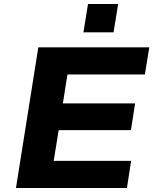

<svg xmlns="http://www.w3.org/2000/svg" viewBox="-20 -942 775 962"><path d="M60 0 172 -705H728L706 -569H318L295 -424H657L636 -290H274L249 -136H637L616 0ZM398 -780 421 -922H572L549 -780Z"/></svg>

Font: Nunito Sans 7pt SemiExpanded ExtraBold
Style: Italic
Weight: 800
Width: 6
Italic angle: -9°
Designer: Vernon Adams
Foundry: Vernon Adams
Version: Version 3.101;gftools[0.9.27]